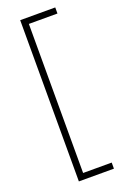

<svg xmlns="http://www.w3.org/2000/svg" viewBox="-166 -767 639 978"><g transform="rotate(-20 153.5 -278.0)"><path d="M272 126H117V-682H272V-715H82V159H272Z"/></g></svg>

Font: Noto Sans Thai Looped ExtraCondensed ExtraLight
Style: Regular
Weight: 200
Width: 2
Designer: Sasikarn Vongin, Ben Mitchell
Foundry: The Fontpad Ltd
Version: Version 1.001